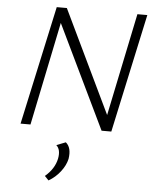

<svg xmlns="http://www.w3.org/2000/svg" viewBox="-62 -709 849 1060"><g transform="rotate(5 362.5 -179.5)"><path d="M656 -658H711L569 0H515L239 -573L121 0H66L209 -658H265L538 -89ZM324 81Q357 108 347 171Q339 207 312 242Q285 277 247 299L225 276Q277 232 289 175Q299 124 273 101Z"/></g></svg>

Font: EauTestInfant Semilight
Style: Italic
Weight: 300
Italic angle: -12°
Designer: Christian Thalmann (Catharsis Fonts)
Version: Version 0.001;PS 000.001;hotconv 1.0.88;makeotf.lib2.5.64775